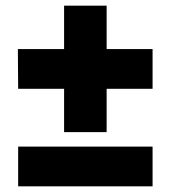

<svg xmlns="http://www.w3.org/2000/svg" viewBox="-20 -686 602 677"><path d="M356 -666V-513H518V-373H356V-220H206V-373H44L43 -513H206V-666ZM518 -29H44V-169H518Z"/></svg>

Font: Bitter Pro Black
Style: Regular
Weight: 900
Designer: Sol Matas, and Bitter project Authors
Foundry: Sol Matas
Version: Version 1.010